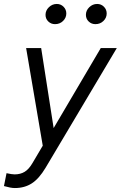

<svg xmlns="http://www.w3.org/2000/svg" viewBox="-64 -731 610 970"><path d="M11 219Q0 219 -13 216.5Q-26 214 -44 209L-31 144Q-17 147 -7 148.5Q3 150 10 150Q39 150 60.5 137Q82 124 100 93L152 5L68 -488H144L207 -84L445 -488H526L166 117Q133 172 96.5 195.5Q60 219 11 219ZM214 -609Q194 -609 180 -622.5Q166 -636 166 -656Q166 -678 183 -694.5Q200 -711 223 -711Q243 -711 257 -697Q271 -683 271 -663Q271 -641 254.5 -625Q238 -609 214 -609ZM418 -609Q398 -609 384 -622.5Q370 -636 370 -656Q370 -678 387 -694.5Q404 -711 427 -711Q447 -711 461 -697Q475 -683 475 -663Q475 -641 458.5 -625Q442 -609 418 -609Z"/></svg>

Font: Red Hat Text
Style: Italic
Weight: 400
Italic angle: -12°
Designer: Pentagram, MCKL
Foundry: Pentagram, MCKL
Version: Version 1.023